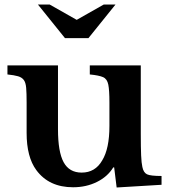

<svg xmlns="http://www.w3.org/2000/svg" viewBox="-20 -820 749 851"><path d="M465 -262V-366Q465 -420 460 -445Q455 -470 437 -478Q419 -486 378 -490V-530H604V-227Q604 -166 605.5 -131.5Q607 -97 611 -80Q616 -55 631.5 -47.5Q647 -40 696 -40V-1L497 11L486 -78H482Q457 -37 409.5 -13.5Q362 10 304 10Q197 10 141 -66Q98 -124 98 -231V-366Q98 -407 96 -430.5Q94 -454 85.5 -465.5Q77 -477 60 -482Q43 -487 13 -490V-530H237V-247Q237 -147 262 -101Q287 -55 342 -55Q402 -55 433 -109Q465 -161 465 -262ZM372 -651H268L148 -800H200L320 -732L440 -800H492Z"/></svg>

Font: Libre Baskerville
Style: Bold
Weight: 700
Designer: Pablo Impallari, Rodrigo Fuenzalida
Foundry: Pablo Impallari, Rodrigo Fuenzalida
Version: Version 1.051; ttfautohint (v1.8.4.7-5d5b)